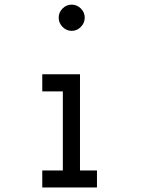

<svg xmlns="http://www.w3.org/2000/svg" viewBox="-20 -828 707 848"><path d="M256.2 -790.4Q273.3 -807.5 296.7 -807.5Q320 -807.5 337.1 -790.4Q354.2 -773.3 354.2 -750Q354.2 -726.7 337.1 -709.2Q320 -691.7 296.7 -691.7Q273.3 -691.7 256.2 -709.2Q239.2 -726.7 239.2 -750Q239.2 -773.3 256.2 -790.4ZM408.3 0H166.7V-75H257.5V-424.2H166.7V-500H333.3V-75H408.3Z"/></svg>

Font: 0xA000-Mono
Style: Mono
Weight: 400
Version: Version 0.1